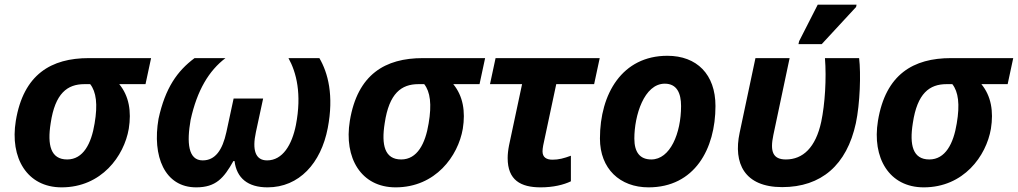

<svg xmlns="http://www.w3.org/2000/svg" viewBox="-20 -796 4379 826"><path d="M245 10C417 10 514 -125 534 -242C546 -317 535 -383 493 -434H606L630 -546H362C201 -546 81 -477 48 -276C22 -117 96 10 245 10ZM269 -110C198 -110 183 -172 198 -266C217 -395 270 -434 343 -434H368C394 -401 401 -347 387 -265C373 -178 338 -110 269 -110Z M824 10C909 10 943 -30 984 -103H989C998 -30 1046 10 1131 10C1267 10 1361 -94 1390 -245C1417 -385 1391 -483 1354 -546H1221C1255 -485 1279 -392 1253 -258C1236 -173 1196 -106 1129 -106C1079 -106 1064 -150 1081 -228L1112 -372H985L954 -228C937 -150 906 -106 852 -106C789 -106 783 -183 800 -280C828 -408 879 -492 950 -546H817C743 -491 691 -418 662 -285C634 -124 688 10 824 10Z M1682 10C1854 10 1951 -125 1971 -242C1983 -317 1972 -383 1930 -434H2043L2067 -546H1799C1638 -546 1518 -477 1485 -276C1459 -117 1533 10 1682 10ZM1706 -110C1635 -110 1620 -172 1635 -266C1654 -395 1707 -434 1780 -434H1805C1831 -401 1838 -347 1824 -265C1810 -178 1775 -110 1706 -110Z M2306 10C2360 10 2405 -1 2436 -16V-126C2406 -115 2384 -109 2357 -109C2331 -109 2314 -119 2314 -145C2314 -151 2315 -161 2317 -171L2373 -434H2536L2560 -546H2112L2088 -434H2226L2170 -171C2166 -151 2164 -132 2164 -116C2164 -21 2220 10 2306 10Z M2770 10C2968 10 3058 -155 3058 -340C3058 -476 2978 -556 2851 -556C2657 -556 2561 -393 2561 -200C2561 -70 2647 10 2770 10ZM2782 -110C2733 -110 2709 -141 2709 -200C2709 -299 2751 -436 2840 -436C2892 -436 2910 -395 2910 -340C2910 -222 2863 -110 2782 -110Z M3415 -606H3515L3663 -766L3665 -776H3498L3418 -619ZM3345 9C3513 9 3623 -86 3662 -266C3680 -351 3684 -479 3676 -546H3529C3536 -458 3529 -348 3513 -272C3489 -161 3434 -110 3361 -110C3305 -110 3292 -144 3307 -215L3377 -546H3230L3162 -225C3134 -94 3182 9 3345 9Z M3954 10C4126 10 4223 -125 4243 -242C4255 -317 4244 -383 4202 -434H4315L4339 -546H4071C3910 -546 3790 -477 3757 -276C3731 -117 3805 10 3954 10ZM3978 -110C3907 -110 3892 -172 3907 -266C3926 -395 3979 -434 4052 -434H4077C4103 -401 4110 -347 4096 -265C4082 -178 4047 -110 3978 -110Z"/></svg>

Font: Noto Sans
Style: Bold Italic
Weight: 700
Italic angle: -12°
Designer: Monotype Design Team
Foundry: Monotype Imaging Inc.
Version: Version 2.013